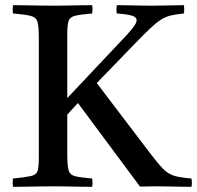

<svg xmlns="http://www.w3.org/2000/svg" viewBox="-20 -721 762 742"><path d="M30 1Q28 -14 30 -31Q78 -36 99 -40.5Q120 -45 125 -60Q130 -75 130 -111V-576Q130 -618 125 -636Q120 -654 99 -659.5Q78 -665 30 -669Q28 -684 30 -701Q50 -701 79.5 -700.5Q109 -700 138 -699.5Q167 -699 185 -699Q204 -699 231.5 -699.5Q259 -700 287.5 -700.5Q316 -701 336 -701Q339 -686 336 -669Q290 -665 270 -660Q250 -655 245 -640Q240 -625 240 -589V-342L470 -586Q508 -627 508 -642Q508 -655 490 -660.5Q472 -666 431 -669Q429 -686 431 -701Q448 -701 474 -700.5Q500 -700 526 -699.5Q552 -699 568 -699Q600 -699 628.5 -700Q657 -701 691 -701Q693 -685 691 -669Q660 -666 639.5 -661Q619 -656 600.5 -644Q582 -632 559 -610Q536 -588 501 -552L354 -400L560 -129Q584 -98 600 -79.5Q616 -61 631.5 -51.5Q647 -42 667.5 -38Q688 -34 720 -31Q723 -15 720 1Q701 1 675 0.5Q649 0 624 -0.5Q599 -1 581 -1Q570 -1 552.5 -0.5Q535 0 521 0L281 -323L240 -278V-124Q240 -82 245 -63.5Q250 -45 270.5 -40Q291 -35 336 -31Q339 -15 336 1Q316 1 287.5 0.5Q259 0 230.5 -0.5Q202 -1 183 -1Q164 -1 136 -0.5Q108 0 79.5 0.5Q51 1 30 1Z"/></svg>

Font: Tiro Devanagari Hindi
Style: Regular
Weight: 400
Designer: Devanagari: John Hudson & Fiona Ross. Latin: John Hudson.
Foundry: Tiro Typeworks Ltd.
Version: Version 1.52